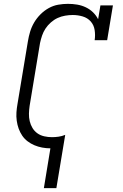

<svg xmlns="http://www.w3.org/2000/svg" viewBox="-20 -763 640 998"><path d="M208 215 242 8Q220 8 199 4Q178 0 159 -8Q140 -16 123.5 -28.5Q107 -41 95.5 -58Q84 -75 77 -94.5Q70 -114 67 -135.5Q64 -157 65.5 -179Q67 -201 71 -223L125 -548Q129 -573 136.5 -598Q144 -623 157.5 -646Q171 -669 190.5 -688.5Q210 -708 233.5 -721Q257 -734 282.5 -738.5Q308 -743 333 -743Q358 -743 381.5 -739Q405 -735 426 -725Q447 -715 463.5 -699Q480 -683 490 -663L502 -735H567L537 -554H472Q476 -580 472 -606.5Q468 -633 451.5 -651.5Q435 -670 410 -677.5Q385 -685 358 -685Q339 -685 318.5 -681.5Q298 -678 279.5 -669.5Q261 -661 244.5 -646.5Q228 -632 216.5 -614.5Q205 -597 198.5 -577.5Q192 -558 188 -539L134 -213Q131 -193 130.5 -172.5Q130 -152 134.5 -133Q139 -114 149 -97.5Q159 -81 174.5 -70Q190 -59 210 -54.5Q230 -50 250 -50Q267 -50 284.5 -52.5Q302 -55 319 -62L273 215Z"/></svg>

Font: Iosevka Etoile Light Oblique
Style: Regular
Weight: 300
Italic angle: -9°
Designer: Belleve Invis
Foundry: Belleve Invis
Version: Version 15.5.2; ttfautohint (v1.8.4)